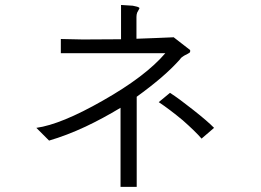

<svg xmlns="http://www.w3.org/2000/svg" viewBox="-20 -763 1040 766"><path d="M222.7 -607.4V-550.8H639.6Q560.5 -458 389.6 -361.3Q223.6 -266.6 125 -252.9L175.8 -202.1Q246.1 -222.7 321.3 -257.8Q389.6 -290 460.9 -333V-17.6H525.4V-377Q578.1 -415 624 -454.1Q667 -491.2 698.2 -526.4Q703.1 -534.2 711.9 -539.1Q715.8 -542 724.6 -545.9Q733.4 -550.8 736.3 -552.7Q740.2 -557.6 738.3 -563.5L672.9 -614.3Q638.7 -612.3 601.6 -611.3Q564.5 -609.4 524.4 -608.4V-695.3Q524.4 -705.1 527.3 -712.9Q529.3 -716.8 533.2 -723.6Q538.1 -730.5 535.2 -732.4Q531.2 -736.3 509.8 -740.2L462.9 -743.2V-606.4Q382.8 -605.5 310.5 -605.5Q245.1 -606.4 222.7 -607.4ZM658.2 -392.6 613.3 -355.5Q656.2 -327.1 709 -283.2Q758.8 -239.3 784.2 -210L834 -252.9Q809.6 -278.3 750 -325.2Q693.4 -370.1 658.2 -392.6Z"/></svg>

Font: Dotum
Style: Regular
Weight: 400
Version: Version 2.21